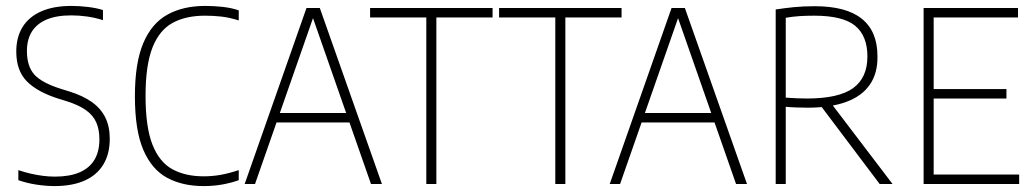

<svg xmlns="http://www.w3.org/2000/svg" viewBox="-20 -622 3483 649"><path d="M164 7Q136.5 7 104.2 2.2Q72 -2.5 42 -13V-47Q64 -39.5 85 -34.8Q106 -30 126.2 -27.5Q146.5 -25 166 -25Q215 -25 248.5 -39.2Q282 -53.5 299 -81.5Q316 -109.5 316 -151Q316 -184 305.5 -208Q295 -232 270.8 -249.5Q246.5 -267 205 -280L179 -288Q107 -310.5 71 -346.8Q35 -383 35 -448Q35 -496 56.2 -530.5Q77.5 -565 119.2 -583.5Q161 -602 222 -602Q247.5 -602 277 -598.5Q306.5 -595 328 -588V-554Q300.5 -562.5 274.2 -566.2Q248 -570 221 -570Q170.5 -570 137.2 -555.8Q104 -541.5 87.5 -514.8Q71 -488 71 -450Q71 -397.5 96.5 -369.5Q122 -341.5 188 -321L214 -313Q259 -299 289.5 -277.8Q320 -256.5 335.5 -225.8Q351 -195 351 -153Q351 -101.5 329.2 -65.8Q307.5 -30 265.8 -11.5Q224 7 164 7Z M668 7Q597 7 545 -21Q493 -49 464.5 -115.2Q436 -181.5 436 -297Q436 -409 464.2 -476Q492.5 -543 545.8 -572.5Q599 -602 674 -602Q702 -602 732.2 -598.8Q762.5 -595.5 787 -587V-553Q755 -563 728 -566Q701 -569 673 -569Q608 -569 563.2 -544.5Q518.5 -520 495.2 -460.8Q472 -401.5 472 -298Q472 -192 495.5 -132.8Q519 -73.5 563 -49.8Q607 -26 668 -26Q698 -26 726 -31Q754 -36 787 -47V-13Q762.5 -4 732.2 1.5Q702 7 668 7Z M807 0 1016 -595H1061L1271 0H1234L1033 -575H1043L842 0ZM901 -208 910 -240H1167L1176 -208Z M1421 0V-563H1231V-595H1645V-563H1455V0Z M1857 0V-563H1667V-595H2081V-563H1891V0Z M2041 0 2250 -595H2295L2505 0H2468L2267 -575H2277L2076 0ZM2135 -208 2144 -240H2401L2410 -208Z M2602 0V-590Q2631.5 -594.5 2663.2 -597.8Q2695 -601 2734 -601Q2840.5 -601 2893.2 -558.5Q2946 -516 2946 -432Q2947 -374.5 2920.2 -335.8Q2893.5 -297 2840.2 -277.5Q2787 -258 2709 -258Q2692 -258 2671.5 -258.8Q2651 -259.5 2636 -261V0ZM2953.5 0 2742.5 -280H2784L2997 0ZM2707 -289Q2815 -289 2863.5 -324Q2912 -359 2912 -431Q2912 -501 2870.5 -535Q2829 -569 2732 -569Q2704.5 -569 2682.2 -567.5Q2660 -566 2636 -562V-292Q2657 -290.5 2672.8 -289.8Q2688.5 -289 2707 -289Z M3102 0V-595H3421V-563H3136V-32H3425V0ZM3131 -289V-321H3382V-289Z"/></svg>

Font: Encode Sans SC Condensed Thin
Style: Regular
Weight: 100
Width: 3
Designer: Multiple Designers
Foundry: Impallari Type
Version: Version 3.002